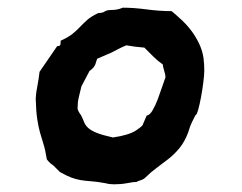

<svg xmlns="http://www.w3.org/2000/svg" viewBox="-20 -478 629 500"><path d="M510 -327Q507 -347 498 -365.5Q489 -384 477.5 -399Q466 -414 452.5 -426.5Q439 -439 427 -449Q396 -449 362 -453.5Q328 -458 300 -458Q290 -454 283 -453Q276 -452 270 -452Q264 -452 259.5 -451Q255 -450 249 -446Q242 -444 237 -444H236Q217 -435 207 -426Q197 -417 188.5 -408Q180 -399 169 -390Q158 -381 138 -372Q138 -364 137 -361Q136 -358 129 -358L83 -291Q82 -283 80.5 -272.5Q79 -262 77 -252Q75 -242 74 -233Q73 -224 73 -221Q74 -187 77 -167.5Q80 -148 84 -133.5Q88 -119 93 -103.5Q98 -88 102 -63Q104 -60 108.5 -55.5Q113 -51 119 -47L136 -30Q154 -20 166 -15.5Q178 -11 190 -9Q202 -7 217 -6Q232 -5 254 -1Q265 2 277 2Q295 2 311 -1Q327 -4 332 -4H335Q338 -6 346 -8.5Q354 -11 359 -16Q372 -29 387.5 -40.5Q403 -52 418.5 -64Q434 -76 447.5 -92.5Q461 -109 470 -133Q472 -140 475 -148.5Q478 -157 489 -178Q492 -178 496 -192Q500 -206 503.5 -225Q507 -244 509.5 -263.5Q512 -283 512 -295Q512 -303 511.5 -310.5Q511 -318 510 -327ZM411 -277Q408 -269 402.5 -252.5Q397 -236 391 -220Q385 -204 377.5 -191Q370 -178 362 -177L352 -154Q353 -151 334.5 -138.5Q316 -126 274 -120Q247 -126 232 -132Q217 -138 209.5 -145Q202 -152 199 -160Q196 -168 191 -178Q182 -190 182 -196Q182 -211 185 -224Q188 -237 192 -253L213 -293Q221 -299 224 -303Q227 -307 228.5 -311Q230 -315 230.5 -317.5Q231 -320 233 -325L270 -341Q280 -346 288.5 -350.5Q297 -355 309 -360Q330 -356 356 -354Q369 -341 379.5 -330.5Q390 -320 404 -310Q404 -305 407.5 -294Q411 -283 411 -277Z"/></svg>

Font: Dokdo
Style: Regular
Weight: 400
Version: Version 2.00